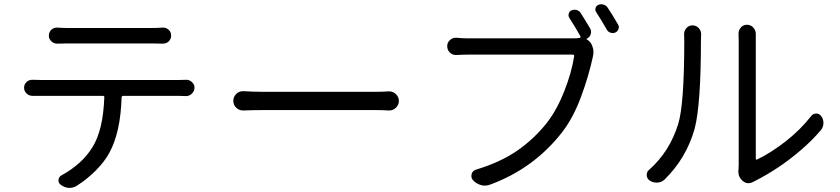

<svg xmlns="http://www.w3.org/2000/svg" viewBox="-20 -869 4040 923"><path d="M710 -660.2H305.7Q280.3 -660.2 256.8 -659.2Q255.9 -659.2 254.9 -659.2Q239.3 -659.2 227.5 -669.9Q214.8 -681.6 214.8 -698.2Q214.8 -714.8 227.5 -726.6Q238.3 -736.3 252.9 -736.3Q254.9 -736.3 256.8 -736.3Q282.2 -734.4 304.7 -734.4H710Q734.4 -734.4 761.7 -736.3Q763.7 -736.3 764.6 -736.3Q779.3 -736.3 791 -725.6Q802.7 -714.8 802.7 -698.2Q802.7 -681.6 791 -669.9Q779.3 -659.2 762.7 -659.2Q762.7 -659.2 761.7 -659.2Q735.4 -660.2 710 -660.2ZM182.6 -484.4H836.9Q855.5 -484.4 874 -485.4Q875 -485.4 876 -485.4Q891.6 -485.4 902.3 -474.6Q915 -463.9 915 -447.3Q915 -430.7 902.3 -418.9Q890.6 -407.2 875 -407.2Q874 -407.2 873 -407.2Q852.5 -408.2 836.9 -408.2H572.3Q565.4 -408.2 564.5 -400.4Q559.6 -233.4 505.9 -134.8Q483.4 -92.8 441.4 -50.3Q399.4 -7.8 348.6 24.4Q333 34.2 314.5 34.2Q312.5 34.2 309.6 34.2Q289.1 32.2 272.5 19.5Q259.8 10.7 261.2 -4.4Q262.7 -19.5 276.4 -26.4Q374 -80.1 423.8 -160.2Q475.6 -242.2 481.4 -400.4Q482.4 -408.2 474.6 -408.2H182.6Q152.3 -408.2 137.7 -408.2Q136.7 -408.2 136.7 -408.2Q120.1 -408.2 108.4 -418.9Q95.7 -430.7 95.7 -447.3Q95.7 -463.9 108.4 -475.6Q119.1 -485.4 134.8 -485.4Q135.7 -485.4 137.7 -485.4Q160.2 -484.4 182.6 -484.4Z M1151.4 -337.9Q1149.4 -337.9 1148.4 -337.9Q1129.9 -337.9 1116.2 -350.6Q1101.6 -364.3 1101.6 -384.3Q1101.6 -404.3 1116.2 -418Q1129.9 -430.7 1148.4 -430.7Q1149.4 -430.7 1151.4 -430.7Q1199.2 -427.7 1241.2 -427.7H1789.1Q1819.3 -427.7 1847.7 -429.7Q1849.6 -429.7 1850.6 -429.7Q1869.1 -429.7 1882.8 -417Q1897.5 -403.3 1897.5 -383.8Q1897.5 -364.3 1882.8 -350.6Q1869.1 -337.9 1851.6 -337.9Q1849.6 -337.9 1847.7 -337.9Q1816.4 -339.8 1790 -339.8H1241.2Q1193.4 -339.8 1151.4 -337.9Z M2817.4 -731.4Q2824.2 -718.8 2819.8 -704.6Q2815.4 -690.4 2801.8 -683.6Q2799.8 -683.6 2799.8 -681.6Q2799.8 -679.7 2800.8 -679.7L2802.7 -678.7Q2821.3 -667 2828.1 -645.5Q2833 -632.8 2833 -619.1Q2833 -610.4 2831.1 -601.6Q2831.1 -601.6 2831.1 -600.6Q2810.5 -503.9 2772.9 -402.8Q2735.4 -301.8 2681.6 -232.4Q2545.9 -58.6 2335.9 18.6Q2323.2 23.4 2310.5 23.4Q2301.8 23.4 2292 20.5Q2269.5 14.6 2253.9 -2.9Q2246.1 -11.7 2246.1 -22.5Q2246.1 -27.3 2247.1 -32.2Q2252 -48.8 2268.6 -53.7Q2385.7 -88.9 2466.8 -145Q2547.9 -201.2 2610.4 -280.3Q2658.2 -342.8 2692.9 -431.2Q2727.5 -519.5 2740.2 -598.6Q2741.2 -606.4 2733.4 -606.4H2228.5Q2204.1 -606.4 2173.8 -604.5Q2172.9 -604.5 2171.9 -604.5Q2155.3 -604.5 2142.6 -616.2Q2129.9 -628.9 2129.9 -647.5Q2129.9 -665 2143.6 -676.8Q2155.3 -687.5 2170.9 -687.5Q2171.9 -687.5 2173.8 -687.5Q2205.1 -684.6 2230.5 -684.6H2731.4Q2753.9 -684.6 2766.6 -686.5Q2769.5 -687.5 2770.5 -689.9Q2771.5 -692.4 2770.5 -694.3Q2744.1 -741.2 2716.8 -783.2Q2710.9 -793 2714.4 -804.2Q2717.8 -815.4 2727.5 -819.3Q2740.2 -824.2 2752.4 -820.8Q2764.6 -817.4 2771.5 -806.6Q2793.9 -771.5 2817.4 -731.4ZM2846.7 -809.6Q2841.8 -816.4 2841.8 -823.2Q2841.8 -826.2 2842.8 -830.1Q2845.7 -840.8 2856.4 -845.7Q2863.3 -848.6 2871.1 -848.6Q2876 -848.6 2880.9 -846.7Q2893.6 -843.8 2901.4 -832Q2924.8 -796.9 2951.2 -751Q2955.1 -745.1 2955.1 -738.3Q2955.1 -733.4 2953.1 -729.5Q2949.2 -717.8 2938.5 -712.9Q2931.6 -710 2925.8 -710Q2919.9 -710 2915 -711.9Q2902.3 -715.8 2896.5 -727.5Q2869.1 -775.4 2846.7 -809.6Z M3174.8 -5.9Q3160.2 7.8 3140.6 8.8Q3137.7 8.8 3135.7 8.8Q3118.2 8.8 3103.5 -1Q3088.9 -10.7 3088.9 -28.3Q3088.9 -43.9 3101.6 -53.7Q3199.2 -140.6 3240.2 -272.5Q3269.5 -367.2 3269.5 -673.8L3268.6 -705.1Q3268.6 -720.7 3279.3 -733.4Q3291 -747.1 3308.6 -747.1Q3327.1 -747.1 3339.8 -733.4Q3350.6 -720.7 3350.6 -704.1L3349.6 -674.8Q3349.6 -365.2 3319.3 -250Q3279.3 -108.4 3174.8 -5.9ZM3605.5 2.9Q3590.8 11.7 3578.1 11.7Q3563.5 11.7 3550.8 1Q3529.3 -16.6 3529.3 -45.9Q3529.3 -50.8 3530.3 -54.7Q3531.2 -66.4 3531.2 -77.1V-675.8L3530.3 -708Q3530.3 -723.6 3541 -736.3Q3552.7 -750 3571.3 -750Q3588.9 -750 3601.6 -736.3Q3613.3 -723.6 3613.3 -706.1V-675.8V-106.4Q3613.3 -103.5 3615.2 -102.1Q3617.2 -100.6 3620.1 -102.5Q3685.5 -133.8 3756.3 -189Q3827.1 -244.1 3879.9 -311.5Q3888.7 -323.2 3903.8 -323.2Q3918.9 -323.2 3927.7 -310.5Q3938.5 -296.9 3938.5 -278.3Q3938.5 -258.8 3926.8 -244.1Q3884.8 -194.3 3829.6 -147Q3774.4 -99.6 3719.7 -63.5Q3665 -27.3 3611.3 0Q3608.4 2 3605.5 2.9Z"/></svg>

Font: Gen Jyuu Gothic Regular
Style: Regular
Weight: 400
Designer: [Source Han Sans]
Ryoko NISHIZUKA  (kana & ideographs); Paul D. Hunt (Latin, Greek & Cyrillic); Wenlong ZHANG  (bopomofo
Version: Version 1.002.20150607